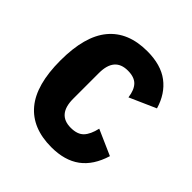

<svg xmlns="http://www.w3.org/2000/svg" viewBox="-154 -650 776 776"><g transform="rotate(45 234.0 -262.5)"><path d="M253 12Q144 12 87.5 -55.5Q31 -123 31 -262Q31 -401 87.5 -469Q144 -537 253 -537Q331 -537 378 -501.5Q425 -466 444 -401L331 -351Q326 -389 308 -407.5Q290 -426 253 -426Q215 -426 196 -403.5Q177 -381 177 -336V-189Q177 -144 196 -121.5Q215 -99 253 -99Q291 -99 309.5 -118.5Q328 -138 337 -178L446 -130Q424 -58 376.5 -23Q329 12 253 12Z"/></g></svg>

Font: IBM Plex Sans Condensed
Style: Bold
Weight: 700
Width: 3
Designer: Mike Abbink, Paul van der Laan, Pieter van Rosmalen
Foundry: Bold Monday
Version: Version 3.201